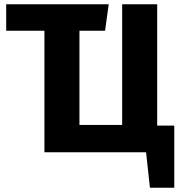

<svg xmlns="http://www.w3.org/2000/svg" viewBox="-20 -713 850 899"><path d="M716 -125H796V166H682L664 0H188V-569H9V-693H489L472 -569H352V-128H552V-693H716Z"/></svg>

Font: Fira Sans BGR
Style: Bold
Weight: 700
Designer: bBox Type GmbH & Carrois Corporate GbR & Edenspiekermann AG
Foundry: bBox Type GmbH & Carrois Corporate GbR & Edenspiekermann AG
Version: Version 4.301